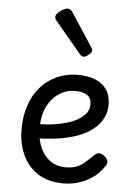

<svg xmlns="http://www.w3.org/2000/svg" viewBox="-58 -882 642 944"><g transform="rotate(5 263.0 -410.0)"><path d="M293 19Q214 19 163 -15Q112 -49 87.5 -105Q63 -161 63 -228Q63 -295 81.5 -348.5Q100 -402 134 -440Q168 -478 214.5 -498.5Q261 -519 316 -519Q365 -519 401.5 -504.5Q438 -490 458.5 -460.5Q479 -431 479 -386Q479 -348 462.5 -317Q446 -286 416 -262.5Q386 -239 345 -223.5Q304 -208 253 -200Q202 -192 145 -191V-261Q178 -261 212.5 -265.5Q247 -270 279 -279Q311 -288 336 -302.5Q361 -317 375.5 -336Q390 -355 390 -379Q390 -411 368.5 -425Q347 -439 311 -439Q278 -439 249.5 -426Q221 -413 198.5 -387.5Q176 -362 163.5 -326Q151 -290 151 -244Q151 -189 168.5 -148Q186 -107 218 -84Q250 -61 295 -61Q325 -61 346 -68.5Q367 -76 385.5 -91.5Q404 -107 426 -129Q441 -144 453.5 -144Q466 -144 480 -133Q494 -122 497 -109.5Q500 -97 490 -84Q465 -46 431 -23.5Q397 -1 361.5 9Q326 19 293 19ZM334 -610Q330 -610 325.5 -613Q321 -616 315 -623L192 -770Q185 -778 182.5 -782.5Q180 -787 180 -794Q180 -803 190.5 -813.5Q201 -824 214.5 -831.5Q228 -839 238 -839Q252 -839 262 -824L369 -660Q374 -653 374.5 -650Q375 -647 375 -644Q375 -634 360 -622Q345 -610 334 -610Z"/></g></svg>

Font: Playwrite BR
Style: Regular
Weight: 400
Designer: Veronika Burian, José Scaglione
Foundry: TypeTogether
Version: Version 1.002